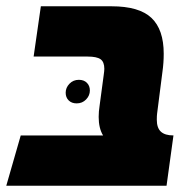

<svg xmlns="http://www.w3.org/2000/svg" viewBox="-50 -591 596 611"><path d="M449 -210Q449 -184 462 -172Q475 -160 502 -160L480 0H-30L16 -160H278Q264 -183 264 -219Q264 -236 267 -255L280 -352Q282 -366 282 -372Q282 -394 270 -402.5Q258 -411 229 -411H57L80 -571H305Q393 -571 432 -534Q471 -497 471 -420Q471 -391 467 -363L450 -230Q449 -223 449 -210ZM236 -303Q236 -318 226.5 -327.5Q217 -337 201 -337Q183 -337 171 -324.5Q159 -312 159 -296Q159 -281 168.5 -271.5Q178 -262 194 -262Q212 -262 224 -274.5Q236 -287 236 -303Z"/></svg>

Font: FiraGO Heavy
Style: Italic
Weight: 900
Italic angle: -8°
Designer: bBox Type GmbH
Foundry: bBox Type GmbH
Version: Version 1.001